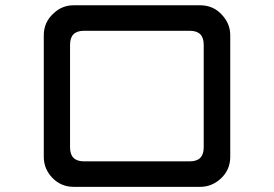

<svg xmlns="http://www.w3.org/2000/svg" viewBox="-20 -707 1040 728"><path d="M752.4 -537.1Q752.4 -564 739.3 -577.1Q726.1 -590.3 699.2 -590.3H298.8Q272 -590.3 258.8 -577.1Q245.6 -564 245.6 -537.1V-148.4Q245.6 -121.6 258.8 -108.4Q272 -95.2 298.8 -95.2H699.2Q726.1 -95.2 739.3 -108.4Q752.4 -121.6 752.4 -148.4ZM853 -112.3Q853 -64 818.6 -31.2Q784.2 1.5 738.3 1.5H259.8Q211.4 1.5 178.7 -32.5Q146 -66.4 146 -112.3V-573.2Q146 -623.5 184.1 -657.2Q215.8 -687 259.8 -687H738.3Q790.5 -687 823.2 -648.9Q853 -616.2 853 -573.2Z"/></svg>

Font: YuPearl-Medium
Style: Medium
Weight: 500
Designer: Max Yao
Foundry: Max-Everyday
Version: Version 1.011; ttfautohint (v1.8.3)